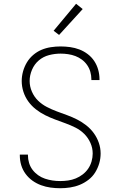

<svg xmlns="http://www.w3.org/2000/svg" viewBox="-20 -989 640 1017"><path d="M299 8Q273 8 247.5 4.5Q222 1 197.5 -8Q173 -17 152 -32Q131 -47 115.5 -68Q100 -89 92.5 -114Q85 -139 85 -165V-170H128V-166Q128 -146 134 -126Q140 -106 152.5 -89.5Q165 -73 182 -61Q199 -49 218.5 -42.5Q238 -36 258 -33Q278 -30 299 -30Q320 -30 341 -33Q362 -36 381.5 -44Q401 -52 418 -65Q435 -78 447 -95.5Q459 -113 465 -134Q471 -155 471 -176Q471 -205 459 -232Q447 -259 426.5 -279.5Q406 -300 380 -313Q354 -326 326.5 -336Q299 -346 272 -356Q245 -366 219 -379Q193 -392 170 -410Q147 -428 130 -451.5Q113 -475 104 -503Q95 -531 95 -560Q95 -585 102 -610.5Q109 -636 122.5 -658.5Q136 -681 156 -698Q176 -715 199.5 -725Q223 -735 249 -739Q275 -743 301 -743Q326 -743 351.5 -739.5Q377 -736 400.5 -727Q424 -718 444.5 -702.5Q465 -687 479 -666Q493 -645 500 -620Q507 -595 507 -570V-565H464V-569Q464 -589 458.5 -608.5Q453 -628 441.5 -644.5Q430 -661 414 -673Q398 -685 379.5 -692Q361 -699 341 -702Q321 -705 301 -705Q270 -705 239.5 -697Q209 -689 185.5 -669Q162 -649 149.5 -619.5Q137 -590 137 -560Q137 -531 149 -503.5Q161 -476 181.5 -456Q202 -436 228 -422.5Q254 -409 281 -399Q308 -389 335.5 -379Q363 -369 388.5 -356Q414 -343 437 -325Q460 -307 477 -283.5Q494 -260 503.5 -232.5Q513 -205 513 -176Q513 -149 505.5 -123.5Q498 -98 484 -75.5Q470 -53 448.5 -36.5Q427 -20 402.5 -10Q378 0 351.5 4Q325 8 299 8ZM293 -804 264 -826 383 -969 418 -941Z"/></svg>

Font: Iosevka Aile Extralight
Style: Regular
Weight: 200
Designer: Belleve Invis
Foundry: Belleve Invis
Version: Version 31.1.0; ttfautohint (v1.8.4)